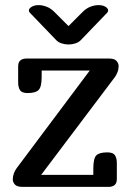

<svg xmlns="http://www.w3.org/2000/svg" viewBox="-20 -731 514 751"><path d="M407 -502Q428 -502 436 -492.5Q444 -483 444 -473Q444 -460 439.5 -448.5Q435 -437 429 -429L141 -47H345V-71Q345 -112 357 -123.5Q369 -135 400 -135Q422 -135 429.5 -124Q437 -113 437 -93V-31Q437 -14 428 -7Q419 0 405 0H68Q46 0 38 -9.5Q30 -19 30 -29Q30 -42 34.5 -53.5Q39 -65 45 -73L331 -455H143V-431Q143 -391 131 -379Q119 -367 88 -367Q66 -367 58.5 -378Q51 -389 51 -409V-471Q51 -488 60 -495Q69 -502 83 -502ZM248 -629 300 -681Q316 -698 333 -704.5Q350 -711 365 -711Q382 -711 392.5 -704.5Q403 -698 403 -690Q403 -685 399 -681L297 -575Q289 -566 275.5 -561.5Q262 -557 248 -557Q234 -557 220.5 -561.5Q207 -566 199 -575L97 -681Q93 -685 93 -690Q93 -698 104 -704.5Q115 -711 131 -711Q146 -711 163 -704.5Q180 -698 196 -681Z"/></svg>

Font: Marmelad
Style: Regular
Weight: 400
Designer: Manvel Shmavonyan
Foundry: Cyreal
Version: Version 1.110; ttfautohint (v1.8.4.7-5d5b)